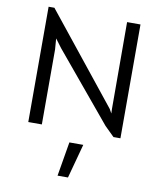

<svg xmlns="http://www.w3.org/2000/svg" viewBox="-103 -777 956 1143"><g transform="rotate(10 375.5 -205.5)"><path d="M97 -696H132L561 -160L575 -135L574 -163L573 -687H654V1H612L554 -56L213 -466L174 -518L179 -452V1H97ZM359 78H443L387 285H324Z"/></g></svg>

Font: Bellota Text
Style: Bold
Weight: 700
Designer: Kemie Guaida
Foundry: Kemie Guaida
Version: Version 4.001